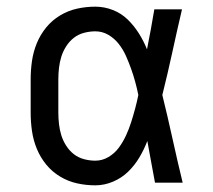

<svg xmlns="http://www.w3.org/2000/svg" viewBox="-20 -548 640 576"><path d="M266 8Q238 8 211 2Q184 -4 160 -18.5Q136 -33 118.5 -54.5Q101 -76 90.5 -101.5Q80 -127 76 -154.5Q72 -182 72 -210V-310Q72 -338 76 -365.5Q80 -393 90.5 -418.5Q101 -444 118.5 -465.5Q136 -487 160 -501.5Q184 -516 211 -522Q238 -528 266 -528Q293 -528 318.5 -518Q344 -508 363 -489.5Q382 -471 396.5 -448Q411 -425 421 -400Q427 -430 432.5 -460Q438 -490 443 -520H526Q511 -456 497 -391.5Q483 -327 467 -263Q483 -198 497.5 -132Q512 -66 528 0H445Q439 -31 433.5 -62Q428 -93 422 -125Q412 -99 398 -75.5Q384 -52 364.5 -33Q345 -14 319 -3Q293 8 266 8ZM266 -66Q287 -66 305.5 -77Q324 -88 336.5 -105Q349 -122 358 -141.5Q367 -161 373.5 -181.5Q380 -202 385.5 -222.5Q391 -243 395 -263Q391 -283 385.5 -303Q380 -323 373 -342.5Q366 -362 357.5 -381Q349 -400 336 -416.5Q323 -433 305 -443.5Q287 -454 266 -454Q249 -454 232 -449.5Q215 -445 201.5 -434.5Q188 -424 178.5 -409Q169 -394 164 -378Q159 -362 157 -344.5Q155 -327 155 -310V-210Q155 -193 157 -175.5Q159 -158 164 -142Q169 -126 178.5 -111Q188 -96 201.5 -85.5Q215 -75 232 -70.5Q249 -66 266 -66Z"/></svg>

Font: Iosevka Fixed Extended
Style: Regular
Weight: 400
Width: 7
Monospace: yes
Designer: Belleve Invis
Foundry: Belleve Invis
Version: Version 24.1.1; ttfautohint (v1.8.4)